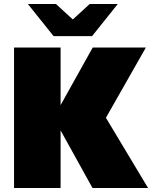

<svg xmlns="http://www.w3.org/2000/svg" viewBox="-20 -937 758 957"><path d="M50 0H282V-287L441 0H718L508 -350L707 -700H442L282 -413V-700H50ZM247 -757H439L567 -917H427L343 -840L259 -917H119Z"/></svg>

Font: Chess Sans Black
Style: Regular
Weight: 900
Designer: Wolf Bōese
Foundry: Wolf Bōese
Version: Version 7.223;Glyphs 3.3 (3306)